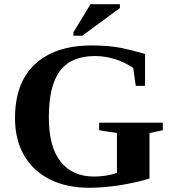

<svg xmlns="http://www.w3.org/2000/svg" viewBox="-20 -876 817 908"><path d="M687 -34 688 -32Q623 -12 547 0Q468 12 403 12Q296 12 217 -27Q138 -66 94 -141Q51 -215 51 -318Q51 -484 145 -572Q240 -661 413 -661Q456 -661 490 -658Q525 -655 555 -649Q591 -642 666 -621V-470H622L610 -555Q569 -582 525 -596Q478 -611 429 -611Q316 -611 263 -540Q211 -470 211 -321Q211 -182 266 -112Q322 -41 425 -41Q480 -41 533 -58V-247L449 -260V-296H750V-260L687 -247ZM327 -707V-723L408 -856H547V-838L369 -707Z"/></svg>

Font: Libra Serif Modern
Style: Bold
Weight: 700
Designer: Stefan Peev, Context Ltd
Foundry: Ascender Corporation
Version: Version 1.000